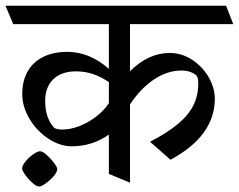

<svg xmlns="http://www.w3.org/2000/svg" viewBox="-45 -600 850 683"><path d="M719.2 -249Q719.2 -116.7 561.5 -31.7L488.8 -95.7Q550.8 -127.9 588.1 -159.2Q625.5 -190.4 642.8 -225.1Q660.2 -259.8 660.2 -302.2Q660.2 -314 658.9 -319.6Q657.7 -325.2 655.3 -329.1Q650.9 -335.9 636 -342.5Q621.1 -349.1 599.1 -349.1Q550.8 -349.1 502.9 -317.4Q455.1 -285.6 417.5 -228.5V49.8L342.3 18.6V-121.1Q282.7 -79.6 210.9 -79.6Q168 -79.6 127 -106.7Q85.9 -133.8 60.1 -177Q34.2 -220.2 34.2 -265.6Q34.2 -312.5 53.5 -346.2Q72.8 -379.9 108.9 -397.7Q145 -415.5 194.8 -415.5Q273.4 -415.5 342.3 -355V-514.2H2L-25.4 -579.6H759.3L784.7 -514.2H417.5V-346.7Q482.9 -411.6 559.1 -411.6Q601.6 -411.6 638.7 -387.2Q675.8 -362.8 697.5 -325Q719.2 -287.1 719.2 -249ZM342.3 -232.9V-308.1Q312 -328.1 283.9 -337.2Q255.9 -346.2 226.1 -346.2Q173.8 -346.2 144.8 -318.4Q115.7 -290.5 115.7 -240.7Q115.7 -182.1 146 -147Q153.3 -139.2 177.2 -139.2Q206.1 -139.2 237.8 -151.6Q269.5 -164.1 297.4 -185.5Q325.2 -207 342.3 -232.9ZM158.7 1Q158.7 11.7 146 26.6Q133.3 41.5 117.4 52.5Q101.6 63.5 94.2 63.5Q85 63.5 70.6 50.8Q56.2 38.1 44.9 22.2Q33.7 6.3 33.7 0Q33.7 -11.2 45.9 -25.9Q58.1 -40.5 73.5 -51.3Q88.9 -62 97.2 -62Q106.4 -62 121.1 -49.1Q135.7 -36.1 147.2 -20.5Q158.7 -4.9 158.7 1Z"/></svg>

Font: Vesper Libre
Style: Regular
Weight: 400
Designer: Robert Keller & Kimya Gandhi
Foundry: Mota Italic
Version: Version 1.058